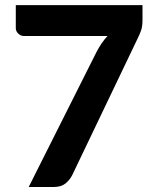

<svg xmlns="http://www.w3.org/2000/svg" viewBox="-20 -746 620 766"><path d="M548.5 -725.5V-666.5Q548.5 -640.5 542.8 -624.5Q537 -608.5 531.5 -597.5L267.5 -46Q257.5 -27 240.5 -13.5Q223.5 0 194.5 0H94.5L365 -538.5Q375 -557.5 385.5 -573Q396 -588.5 409 -602.5H74.5Q62.5 -602.5 52.8 -612Q43 -621.5 43 -633.5V-725.5Z"/></svg>

Font: Lato Heavy
Style: Regular
Weight: 800
Designer: Lukasz Dziedzic
Foundry: tyPoland Lukasz Dziedzic
Version: Version 2.007; 2014-02-27